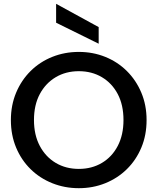

<svg xmlns="http://www.w3.org/2000/svg" viewBox="-20 -979 824 1006"><path d="M274 -959 497 -837V-750L274 -860ZM393 7Q319 7 254 -19Q189 -45 140.5 -92.5Q92 -140 64.5 -205.5Q37 -271 37 -350Q37 -428 64.5 -493.5Q92 -559 140.5 -607Q189 -655 254 -681Q319 -707 393 -707Q467 -707 531.5 -681Q596 -655 644.5 -607Q693 -559 720.5 -493.5Q748 -428 748 -350Q748 -271 720.5 -205.5Q693 -140 644.5 -92.5Q596 -45 531.5 -19Q467 7 393 7ZM393 -94Q461 -94 514 -125.5Q567 -157 597 -214.5Q627 -272 627 -350Q627 -429 597 -486Q567 -543 514 -574.5Q461 -606 393 -606Q325 -606 272 -574.5Q219 -543 188.5 -486Q158 -429 158 -350Q158 -272 188.5 -214.5Q219 -157 272 -125.5Q325 -94 393 -94Z"/></svg>

Font: Albert Sans SemiBold
Style: Regular
Weight: 600
Designer: Andreas Rasmussen
Foundry: a.Foundry
Version: Version 1.025